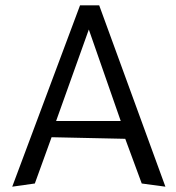

<svg xmlns="http://www.w3.org/2000/svg" viewBox="-20 -699 661 722"><path d="M26 3 111 -9 174 -183 451 -177 513 -9 602 3 353 -679H281ZM191 -244 314 -588 434 -244Z"/></svg>

Font: All Genders v4 Light
Style: Regular
Weight: 300
Designer: Rassam Alawdi
Foundry: Rassam Art
Version: Version 3.100;FEAKit 1.0